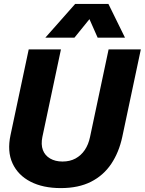

<svg xmlns="http://www.w3.org/2000/svg" viewBox="-20 -951 741 983"><path d="M291 12Q200 12 136 -21Q72 -54 44 -115Q16 -176 34 -260L127 -698H292L197 -250Q189 -211 199.5 -183Q210 -155 236.5 -139.5Q263 -124 300 -124Q338 -124 366.5 -139.5Q395 -155 414 -183Q433 -211 441 -250L536 -698H701L606 -250Q589 -171 549.5 -112Q510 -53 446 -20.5Q382 12 291 12ZM212 -758 365 -931H535L620 -758H480L438 -853L361 -758Z"/></svg>

Font: Azeret Mono Thin
Style: Bold Italic
Weight: 700
Italic angle: -12°
Version: Version 1.002